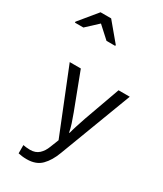

<svg xmlns="http://www.w3.org/2000/svg" viewBox="-398 -1068 1195 1410"><g transform="rotate(30 199.5 -363.0)"><path d="M1 -536H95L211 -231Q226 -191 238 -154.5Q250 -118 256 -85H260Q266 -110 279 -150.5Q292 -191 306 -232L415 -536H510L279 74Q251 150 206.5 195Q162 240 84 240Q60 240 42 237.5Q24 235 11 232V162Q22 164 37.5 166Q53 168 70 168Q116 168 144.5 142Q173 116 189 73L217 2ZM-111 -806V-814L14 -966H104L231 -814V-806H157L58 -896L-39 -806Z"/></g></svg>

Font: Noto Sans Tifinagh Rhissa Ixa
Style: Regular
Weight: 400
Designer: JamraPatel
Foundry: JamraPatel LLC
Version: Version 2.006; ttfautohint (v1.8.4.7-5d5b)